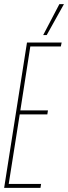

<svg xmlns="http://www.w3.org/2000/svg" viewBox="-21 -905 328 925"><path d="M-1 0 109 -700H276L272 -681H125L77 -373H210L207 -354H74L21 -19H177L174 0ZM187 -736 265 -885H287L204 -736Z"/></svg>

Font: Georama ExtraCondensed Thin
Style: Italic
Weight: 100
Width: 2
Italic angle: -9°
Designer: Jean-Baptiste Levee
Foundry: Production Type
Version: Version 1.001